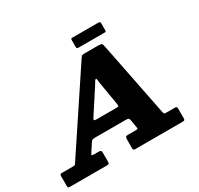

<svg xmlns="http://www.w3.org/2000/svg" viewBox="-242 -1130 1406 1357"><g transform="rotate(-30 461.0 -452.0)"><path d="M488.5 -837.5Q488.5 -827 492.5 -824.2Q496.5 -821.5 506 -821.5H717.5Q725.5 -821.5 727 -825Q728.5 -828.5 728.5 -836.5V-889Q728.5 -899 724.8 -901.8Q721 -904.5 711.5 -904.5H498.5Q492 -904.5 490.2 -901.2Q488.5 -898 488.5 -891ZM467.5 -525.5Q478.5 -542.5 485.8 -555.5Q493 -568.5 498.5 -568.5Q505 -568.5 505.2 -557Q505.5 -545.5 509.5 -524L540 -342.5Q543.5 -323.5 537.8 -321.2Q532 -319 511 -319H368Q338.5 -319 340.5 -326.2Q342.5 -333.5 352 -348ZM-57.5 -19Q-57.5 -5.5 -53.5 -2.8Q-49.5 0 -36 0H257.5Q274 0 277.5 -4.5Q281 -9 281 -25.5V-91.5Q281 -104 277 -108.8Q273 -113.5 261.5 -113.5H226Q204 -113.5 203.2 -117Q202.5 -120.5 210.5 -133L251.5 -196Q259 -207.5 265.5 -210Q272 -212.5 291 -212.5H530Q550.5 -212.5 557.5 -210Q564.5 -207.5 567.5 -190L577 -133Q579.5 -120 577.8 -116.8Q576 -113.5 560 -113.5H500Q483 -113.5 479.2 -107.5Q475.5 -101.5 475.5 -86V-18.5Q475.5 -6.5 479.5 -3.2Q483.5 0 495 0H878Q891.5 0 894.8 -4Q898 -8 898 -21.5V-95Q898 -107 894.2 -110.2Q890.5 -113.5 879.5 -113.5H815.5Q798.5 -113.5 794.8 -116.5Q791 -119.5 788.5 -133.5L670 -729.5Q667 -745 664.5 -752.5Q662 -760 654 -762.5Q646 -765 627 -765H520.5Q501 -765 496 -760Q491 -755 483.5 -743.5L76 -130Q70.5 -121.5 67 -117.5Q63.5 -113.5 48.5 -113.5H-38.5Q-50 -113.5 -53.8 -110.5Q-57.5 -107.5 -57.5 -96Z"/></g></svg>

Font: Besley ExtraBold
Style: Italic
Weight: 800
Italic angle: -13°
Designer: Owen Earl
Foundry: indestructible type*
Version: Version 2.001